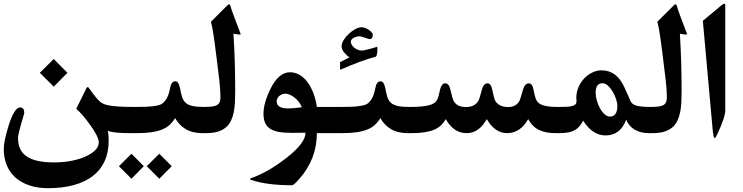

<svg xmlns="http://www.w3.org/2000/svg" viewBox="-20 -735 3962 1024"><path d="M687.5 -24.9Q658.2 -24.9 635.7 -25.6Q613.3 -26.4 597.7 -28.1Q582 -29.8 571.5 -32.2Q561 -34.7 555.7 -38.1Q557.6 -23.9 558.6 -10.7Q559.6 2.4 559.6 15.1Q559.6 77.6 537.8 125Q516.1 172.4 474.6 204.1Q433.1 235.8 373 252.2Q313 268.6 236.3 268.6Q180.7 268.6 136.5 253.7Q92.3 238.8 62 211.7Q31.7 184.6 15.9 145.8Q0 106.9 0 59.1Q0 19.5 26.4 -66.4Q57.1 -162.1 87.4 -162.1Q109.4 -162.1 109.4 -132.3Q109.4 -130.9 106.9 -122.3Q104.5 -113.8 100.8 -101.3Q97.2 -88.9 92.8 -74Q88.4 -59.1 84.7 -44.9Q81.1 -30.8 78.6 -18.6Q76.2 -6.3 76.2 0.5Q76.2 34.2 87.4 58.6Q98.6 83 122.1 99.1Q145.5 115.2 182.4 123.3Q219.2 131.3 270 131.3Q315.4 131.3 358.2 123.3Q400.9 115.2 433.8 100.8Q466.8 86.4 486.8 67.1Q506.8 47.9 506.8 24.9Q506.8 -5.9 459 -71.3Q438.5 -99.6 420.7 -120.1Q402.8 -140.6 386.7 -154.8L440.9 -264.6Q443.8 -270.5 447.8 -270.5Q451.7 -270.5 455.1 -264.6Q488.8 -215.8 511.2 -194.8Q519.5 -187.5 530.5 -181.9Q541.5 -176.3 561.5 -172.6Q581.5 -168.9 613.8 -166.7Q646 -164.6 697.8 -164.6H702.6Q706.5 -164.6 709.2 -158.7Q711.9 -152.8 713.6 -143.1Q715.3 -133.3 716.3 -120.6Q717.3 -107.9 717.3 -95.2Q717.3 -81.5 716.3 -69.1Q715.3 -56.6 713.6 -46.6Q711.9 -36.6 709.2 -30.8Q706.5 -24.9 702.6 -24.9ZM339.8 -346.7 266.6 -272.9 192.4 -346.7 266.6 -420.4Z M896 151.4 829.6 218.3 762.7 151.4 829.6 85ZM747.1 151.4 681.2 218.3 614.3 151.4 681.2 85ZM1059.1 -24.9Q1006.3 -24.9 970.5 -46.4Q934.6 -67.9 914.1 -105Q901.9 -85 885.7 -69.8Q869.6 -54.7 845.5 -44.7Q821.3 -34.7 787.8 -29.8Q754.4 -24.9 707.5 -24.9H692.9Q689 -24.9 686.3 -30.8Q683.6 -36.6 681.9 -46.6Q680.2 -56.6 679 -69.1Q677.7 -81.5 677.7 -95.2Q677.7 -107.9 679 -120.6Q680.2 -133.3 681.9 -143.1Q683.6 -152.8 686.3 -158.7Q689 -164.6 692.9 -164.6H697.8Q732.4 -164.6 756.6 -165.5Q780.8 -166.5 797.4 -168.7Q814 -170.9 824.5 -173.6Q835 -176.3 841.8 -180.2Q848.6 -184.1 853 -189Q857.4 -193.8 862.3 -199.7Q878.4 -218.8 887.2 -265.6Q894 -301.3 914.1 -301.3Q924.3 -301.3 930.2 -292.5Q936 -283.7 939.9 -265.6Q945.3 -236.3 951.4 -217Q957.5 -197.8 970.7 -186.3Q983.9 -174.8 1006.8 -169.7Q1029.8 -164.6 1068.8 -164.6H1073.7Q1077.6 -164.6 1080.3 -158.7Q1083 -152.8 1084.7 -143.1Q1086.4 -133.3 1087.6 -120.6Q1088.9 -107.9 1088.9 -95.2Q1088.9 -81.5 1087.6 -69.1Q1086.4 -56.6 1084.7 -46.6Q1083 -36.6 1080.3 -30.8Q1077.6 -24.9 1073.7 -24.9Z M1260.3 -562Q1261.2 -559.6 1262.2 -557.1Q1263.2 -554.7 1263.7 -552.7Q1263.2 -550.8 1257.3 -550.8Q1248.5 -550.8 1225.1 -555.2Q1230 -476.6 1232.2 -400.9Q1234.4 -325.2 1234.4 -248Q1234.4 -217.3 1232.9 -188.5Q1231.4 -159.7 1226.3 -135Q1221.2 -110.4 1211.4 -90.1Q1201.7 -69.8 1184.3 -55.2Q1167 -40.5 1141.1 -32.7Q1115.2 -24.9 1078.6 -24.9H1064Q1060.1 -24.9 1057.4 -30.8Q1054.7 -36.6 1053 -46.6Q1051.3 -56.6 1050 -69.1Q1048.8 -81.5 1048.8 -95.2Q1048.8 -107.9 1050 -120.6Q1051.3 -133.3 1053 -143.1Q1054.7 -152.8 1057.4 -158.7Q1060.1 -164.6 1064 -164.6H1068.8Q1095.2 -164.6 1112.1 -167Q1128.9 -169.4 1138.4 -175.3Q1147.9 -181.2 1151.9 -191.2Q1155.8 -201.2 1155.8 -216.8Q1155.8 -253.9 1149.7 -307.4Q1143.6 -360.8 1134.3 -432.6Q1125.5 -504.9 1118.4 -550.8Q1111.3 -596.7 1105 -619.1L1195.3 -709Q1199.7 -711.9 1201.7 -711.9Q1206.1 -711.9 1208 -706.1Q1214.8 -682.1 1228.3 -646.7Q1241.7 -611.3 1260.3 -562Z M1669.9 -24.9Q1669.9 113.3 1576.2 219.2Q1546.9 252.9 1538.1 252.9Q1402.8 252.9 1321.3 225.1Q1313 223.1 1313 219.7Q1313 217.8 1320.3 214.8Q1368.2 197.8 1414.6 170.7Q1460.9 143.6 1509.3 106Q1609.4 27.3 1609.4 -27.3L1537.1 -26.4Q1495.6 -26.4 1467 -31.5Q1438.5 -36.6 1420.2 -48.8Q1401.9 -61 1393.6 -80.6Q1385.3 -100.1 1385.3 -128.4Q1385.3 -185.1 1421.9 -259.8Q1465.8 -349.6 1526.4 -349.6Q1553.2 -349.6 1576.9 -336.2Q1600.6 -322.8 1619.1 -298.1Q1637.7 -273.4 1650.9 -239.5Q1664.1 -205.6 1669.9 -164.6H1797.4Q1801.3 -164.6 1804 -158.7Q1806.6 -152.8 1808.3 -143.1Q1810.1 -133.3 1811 -120.6Q1812 -107.9 1812 -95.2Q1812 -81.5 1811 -69.1Q1810.1 -56.6 1808.3 -46.6Q1806.6 -36.6 1804 -30.8Q1801.3 -24.9 1797.4 -24.9ZM1589.8 -163.1Q1583.5 -179.2 1573 -192.4Q1562.5 -205.6 1550.3 -215.1Q1538.1 -224.6 1525.4 -230Q1512.7 -235.4 1500.5 -235.4Q1492.7 -235.4 1484.6 -232.2Q1476.6 -229 1470 -223.6Q1463.4 -218.3 1459.5 -210.7Q1455.6 -203.1 1455.6 -194.8Q1455.6 -156.7 1516.6 -156.7Q1530.8 -156.7 1548.8 -158.2Q1566.9 -159.7 1589.8 -163.1Z M1991.2 -485.8Q1992.7 -481.4 1992.7 -473.6Q1992.7 -458.5 1990.7 -447.8Q1988.8 -437 1985.4 -433.1Q1946.8 -422.9 1899.7 -405.5Q1852.5 -388.2 1793.9 -362.8L1793.5 -403.3Q1802.7 -408.2 1815.4 -414.6Q1828.1 -420.9 1844.2 -429.7Q1837.4 -433.1 1830.1 -439.7Q1822.8 -446.3 1816.2 -454.3Q1809.6 -462.4 1805.7 -471.2Q1801.8 -480 1801.8 -487.3Q1801.8 -503.4 1812.7 -521.2Q1823.7 -539.1 1840.1 -554.4Q1856.4 -569.8 1875 -579.8Q1893.6 -589.8 1908.7 -589.8Q1917 -589.8 1927.5 -585.9Q1938 -582 1946.8 -575.9Q1955.6 -569.8 1961.9 -562.7Q1968.3 -555.7 1968.3 -549.3Q1968.3 -526.4 1951.2 -526.4Q1949.2 -526.4 1942.1 -528.6Q1935.1 -530.8 1926.3 -533.7Q1917.5 -536.6 1909.4 -539.1Q1901.4 -541.5 1897 -541.5Q1889.2 -541.5 1880.9 -539.1Q1872.6 -536.6 1866 -533Q1859.4 -529.3 1855.2 -524.4Q1851.1 -519.5 1851.1 -513.7Q1851.1 -504.4 1856.4 -495.4Q1861.8 -486.3 1870.4 -479.7Q1878.9 -473.1 1889.2 -469.2Q1899.4 -465.3 1908.7 -465.3Q1916 -465.3 1929.7 -468.5Q1943.4 -471.7 1957.3 -475.3Q1971.2 -479 1981.2 -482.4Q1991.2 -485.8 1991.2 -485.8ZM2153.8 -24.9Q2101.1 -24.9 2065.2 -46.4Q2029.3 -67.9 2008.8 -105Q1996.6 -85 1980.5 -69.8Q1964.4 -54.7 1940.2 -44.7Q1916 -34.7 1882.6 -29.8Q1849.1 -24.9 1802.2 -24.9H1787.6Q1783.7 -24.9 1781 -30.8Q1778.3 -36.6 1776.6 -46.6Q1774.9 -56.6 1773.7 -69.1Q1772.5 -81.5 1772.5 -95.2Q1772.5 -107.9 1773.7 -120.6Q1774.9 -133.3 1776.6 -143.1Q1778.3 -152.8 1781 -158.7Q1783.7 -164.6 1787.6 -164.6H1792.5Q1827.1 -164.6 1851.3 -165.5Q1875.5 -166.5 1892.1 -168.7Q1908.7 -170.9 1919.2 -173.6Q1929.7 -176.3 1936.5 -180.2Q1943.4 -184.1 1947.8 -189Q1952.1 -193.8 1957 -199.7Q1973.1 -218.8 1981.9 -265.6Q1988.8 -301.3 2008.8 -301.3Q2019 -301.3 2024.9 -292.5Q2030.8 -283.7 2034.7 -265.6Q2040 -236.3 2046.1 -217Q2052.2 -197.8 2065.4 -186.3Q2078.6 -174.8 2101.6 -169.7Q2124.5 -164.6 2163.6 -164.6H2168.5Q2172.4 -164.6 2175 -158.7Q2177.7 -152.8 2179.4 -143.1Q2181.2 -133.3 2182.4 -120.6Q2183.6 -107.9 2183.6 -95.2Q2183.6 -81.5 2182.4 -69.1Q2181.2 -56.6 2179.4 -46.6Q2177.7 -36.6 2175 -30.8Q2172.4 -24.9 2168.5 -24.9Z M2945.3 -24.9Q2915.5 -24.9 2892.8 -29.5Q2870.1 -34.2 2852.3 -43.2Q2834.5 -52.2 2821 -66.4Q2807.6 -80.6 2796.9 -99.6Q2754.9 -24.9 2684.6 -24.9Q2619.6 -24.9 2576.2 -99.6Q2534.2 -24.9 2469.2 -24.9Q2399.4 -24.9 2357.4 -99.6Q2346.7 -80.6 2331.8 -66.4Q2316.9 -52.2 2295.4 -43.2Q2273.9 -34.2 2244.1 -29.5Q2214.4 -24.9 2173.3 -24.9H2158.7Q2154.8 -24.9 2152.1 -30.8Q2149.4 -36.6 2147.7 -46.6Q2146 -56.6 2144.8 -69.1Q2143.6 -81.5 2143.6 -95.2Q2143.6 -107.9 2144.8 -120.6Q2146 -133.3 2147.7 -143.1Q2149.4 -152.8 2152.1 -158.7Q2154.8 -164.6 2158.7 -164.6H2163.6Q2201.7 -164.6 2227.3 -167Q2252.9 -169.4 2269.8 -174.1Q2286.6 -178.7 2296.4 -185.8Q2306.2 -192.9 2311.5 -203.4Q2316.9 -213.9 2320.1 -227.3Q2323.2 -240.7 2327.1 -257.8Q2335.9 -290.5 2354 -290.5Q2374.5 -290.5 2381.8 -257.8Q2387.7 -232.4 2392.1 -217Q2396.5 -201.7 2398.9 -196.8Q2408.2 -180.7 2424.6 -172.4Q2440.9 -164.1 2464.4 -164.1Q2511.2 -164.1 2531.2 -196.8Q2537.1 -207 2550.3 -257.8Q2559.6 -290.5 2580.1 -290.5Q2598.6 -290.5 2605 -257.8Q2615.2 -208 2621.6 -196.8Q2642.1 -164.1 2689.9 -164.1Q2731.9 -164.1 2750.5 -196.8Q2754.4 -203.6 2769.5 -257.8Q2779.8 -290.5 2800.3 -290.5Q2818.8 -290.5 2825.2 -257.8Q2834 -210.9 2842.8 -197.3Q2848.1 -189.5 2856.2 -183.3Q2864.3 -177.2 2877 -173.3Q2889.6 -169.4 2908.4 -167Q2927.2 -164.6 2955.1 -164.6H2960Q2964.4 -164.6 2967 -158.7Q2969.7 -152.8 2971.4 -143.1Q2973.1 -133.3 2974.1 -120.6Q2975.1 -107.9 2975.1 -95.2Q2975.1 -81.5 2974.1 -69.1Q2973.1 -56.6 2971.4 -46.6Q2969.7 -36.6 2967 -30.8Q2964.4 -24.9 2960 -24.9Z M3439.9 -24.9Q3415.5 -24.9 3396 -30.5Q3376.5 -36.1 3361.6 -45.7Q3346.7 -55.2 3336.2 -68.4Q3325.7 -81.5 3319.8 -96.7Q3288.1 -12.7 3210 -12.7Q3140.1 -12.7 3090.3 -91.3Q3081.1 -74.7 3071 -62.3Q3061 -49.8 3046.6 -41.5Q3032.2 -33.2 3012.5 -29.1Q2992.7 -24.9 2964.8 -24.9H2950.2Q2946.3 -24.9 2943.6 -30.8Q2940.9 -36.6 2939.2 -46.6Q2937.5 -56.6 2936.3 -69.1Q2935.1 -81.5 2935.1 -95.2Q2935.1 -107.9 2936.3 -120.6Q2937.5 -133.3 2939.2 -143.1Q2940.9 -152.8 2943.6 -158.7Q2946.3 -164.6 2950.2 -164.6H2955.1Q2982.9 -164.6 3002 -165.5Q3021 -166.5 3032.5 -169.9Q3043.9 -173.3 3049.3 -179.2Q3054.7 -185.1 3054.7 -194.8Q3054.7 -199.2 3054.2 -204.3Q3053.7 -209.5 3053.7 -214.4Q3053.7 -242.2 3064.5 -268.1Q3075.2 -293.9 3093.8 -314.5Q3112.3 -335 3137 -347.4Q3161.6 -359.9 3188 -359.9Q3269.5 -359.9 3310.5 -268.6L3344.7 -191.9Q3349.6 -185.1 3356 -179.9Q3362.3 -174.8 3374 -171.6Q3385.7 -168.5 3404.1 -166.5Q3422.4 -164.6 3449.7 -164.6H3454.6Q3459 -164.6 3461.7 -158.7Q3464.4 -152.8 3466.1 -143.1Q3467.8 -133.3 3468.8 -120.6Q3469.7 -107.9 3469.7 -95.2Q3469.7 -81.5 3468.8 -69.1Q3467.8 -56.6 3466.1 -46.6Q3464.4 -36.6 3461.7 -30.8Q3459 -24.9 3454.6 -24.9ZM3272.5 -170.4Q3272.5 -187.5 3265.1 -208.5Q3257.8 -229.5 3246.8 -247.8Q3235.8 -266.1 3221.7 -278.6Q3207.5 -291 3193.8 -291Q3156.7 -291 3156.7 -241.2Q3156.7 -220.7 3163.3 -198Q3169.9 -175.3 3180.4 -156.5Q3190.9 -137.7 3204.8 -125.5Q3218.8 -113.3 3232.9 -113.3Q3272.5 -113.3 3272.5 -170.4Z M3641.1 -562Q3642.1 -559.6 3643.1 -557.1Q3644 -554.7 3644.5 -552.7Q3644 -550.8 3638.2 -550.8Q3629.4 -550.8 3606 -555.2Q3610.8 -476.6 3613 -400.9Q3615.2 -325.2 3615.2 -248Q3615.2 -217.3 3613.8 -188.5Q3612.3 -159.7 3607.2 -135Q3602.1 -110.4 3592.3 -90.1Q3582.5 -69.8 3565.2 -55.2Q3547.9 -40.5 3522 -32.7Q3496.1 -24.9 3459.5 -24.9H3444.8Q3440.9 -24.9 3438.2 -30.8Q3435.5 -36.6 3433.8 -46.6Q3432.1 -56.6 3430.9 -69.1Q3429.7 -81.5 3429.7 -95.2Q3429.7 -107.9 3430.9 -120.6Q3432.1 -133.3 3433.8 -143.1Q3435.5 -152.8 3438.2 -158.7Q3440.9 -164.6 3444.8 -164.6H3449.7Q3476.1 -164.6 3492.9 -167Q3509.8 -169.4 3519.3 -175.3Q3528.8 -181.2 3532.7 -191.2Q3536.6 -201.2 3536.6 -216.8Q3536.6 -253.9 3530.5 -307.4Q3524.4 -360.8 3515.1 -432.6Q3506.3 -504.9 3499.3 -550.8Q3492.2 -596.7 3485.8 -619.1L3576.2 -709Q3580.6 -711.9 3582.5 -711.9Q3586.9 -711.9 3588.9 -706.1Q3595.7 -682.1 3609.1 -646.7Q3622.6 -611.3 3641.1 -562Z M3848.1 -147.9Q3848.1 -109.9 3806.6 -21.5Q3795.9 1.5 3791.5 1.5Q3784.7 1.5 3780.3 -49.3L3728.5 -624L3828.6 -707.5Q3837.9 -715.3 3842.8 -715.3Q3848.1 -715.3 3848.1 -704.1Z"/></svg>

Font: XB Kayhan
Style: Bold
Weight: 700
Designer: Behnam
Foundry: Irmug
Version: Version 7.300 2009